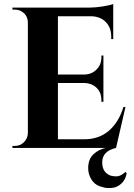

<svg xmlns="http://www.w3.org/2000/svg" viewBox="-20 -738 671 958"><path d="M534 200Q531 200 516.5 200Q502 200 476.5 191Q451 182 435.5 156.5Q420 131 420 101Q420 56 446.5 31.5Q473 7 508 0H42V-10H55Q81 -10 99.5 -28.5Q118 -47 119 -73V-630Q116 -665 86 -682Q71 -690 55 -690H42V-700H425Q456 -700 493 -706Q530 -712 545 -718V-543H535V-555Q535 -600 508.5 -627.5Q482 -655 437 -657H269V-366H401Q438 -367 462 -391.5Q486 -416 486 -452V-461H496V-230H486V-238Q486 -288 446 -312Q426 -323 402 -324H269V-43H400Q473 -43 522.5 -85Q572 -127 596 -204H606L559 0Q490 16 490 72Q490 122 531 138Q543 142 562 142Q581 142 606 120L612 126Q607 159 584.5 179Q562 199 534 200Z"/></svg>

Font: Cinzel Decorative
Style: Bold
Weight: 700
Version: Version 1.002;PS 001.002;hotconv 1.0.56;makeotf.lib2.0.21325